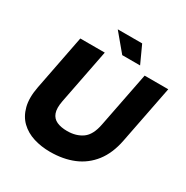

<svg xmlns="http://www.w3.org/2000/svg" viewBox="-195 -1029 1164 1202"><g transform="rotate(30 387.5 -428.5)"><path d="M328.4 9.5Q264.9 9.5 209.4 -7.7Q154 -25 115 -62.3Q76.1 -99.5 60.7 -159Q45.2 -218.5 61.2 -302L138.7 -700H315.5L238 -303.5Q227.4 -248.3 239.2 -216.1Q250.9 -184 281.5 -170.4Q312.1 -156.8 356.2 -156.8Q421.4 -156.8 465.8 -188.5Q510.2 -220.1 525.7 -302.5L603.7 -700H774.5L692.5 -281.3Q673 -181.4 622.8 -116.9Q572.6 -52.5 498 -21.5Q423.3 9.5 328.4 9.5ZM547.2 -741H418.1L313 -867H489.5Z"/></g></svg>

Font: REM Medium
Style: Italic
Weight: 500
Italic angle: -11°
Designer: Octavio Pardo
Foundry: Ashler Design
Version: Version 1.005;gftools[0.9.28]